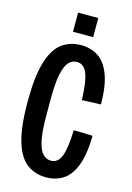

<svg xmlns="http://www.w3.org/2000/svg" viewBox="-133 -952 706 1030"><g transform="rotate(15 220.0 -437.0)"><path d="M230 12Q169 12 124 -21Q79 -54 54.5 -134Q30 -214 30 -355Q30 -496 54.5 -576Q79 -656 124 -689Q169 -722 230 -722Q283 -722 324 -696Q365 -670 389 -609Q413 -548 414 -442L309 -438Q305 -545 287 -587Q269 -629 231 -629Q205 -629 186 -609Q167 -589 156.5 -538.5Q146 -488 146 -398V-312Q146 -223 156.5 -172.5Q167 -122 186.5 -101.5Q206 -81 232 -81Q270 -81 287.5 -123Q305 -165 309 -271L414 -268Q412 -160 387.5 -99Q363 -38 322 -13Q281 12 230 12ZM168 -780V-886H280V-780Z"/></g></svg>

Font: Special Gothic Condensed Medium
Style: Regular
Weight: 500
Width: 3
Designer: Alistair McCready
Foundry: Monolith
Version: Version 1.000; ttfautohint (v1.8.4.7-5d5b)